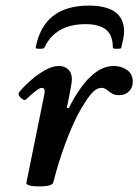

<svg xmlns="http://www.w3.org/2000/svg" viewBox="-20 -651 493 684"><path d="M122 13Q94 13 83 9Q72 5 74 0L138 -315Q139 -320 139 -322.5Q139 -325 139 -327Q139 -338 128 -338Q116 -338 72 -296Q68 -293 60.5 -297.5Q53 -302 48.5 -309.5Q44 -317 48 -322Q63 -341 87 -362.5Q111 -384 138.5 -400Q166 -416 191 -416Q209 -416 222.5 -404Q236 -392 236 -369Q236 -358 233 -343.5Q230 -329 226 -306L218 -267L225 -266Q301 -416 385 -416Q411 -416 432 -402Q453 -388 453 -359Q453 -339 439.5 -325.5Q426 -312 405 -312Q388 -312 378 -318.5Q368 -325 360 -331.5Q352 -338 342 -338Q322 -338 302.5 -314Q283 -290 257 -242Q233 -195 210.5 -133.5Q188 -72 170 -2Q167 13 122 13ZM107 -481Q135 -631 296 -631Q422 -631 422 -539Q422 -527 419 -512.5Q416 -498 412 -481Q412 -478 404 -477.5Q396 -477 389 -477.5Q382 -478 382 -481Q382 -526 357.5 -545.5Q333 -565 285 -565Q177 -565 138 -481Q136 -478 128.5 -477.5Q121 -477 114 -477.5Q107 -478 107 -481Z"/></svg>

Font: Junicode SmExp
Style: Bold Italic
Weight: 700
Width: 6
Italic angle: -11°
Designer: Peter S. Baker
Version: Version 2.205; ttfautohint (v1.8.4)